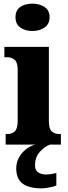

<svg xmlns="http://www.w3.org/2000/svg" viewBox="-20 -793 372 1053"><path d="M158 -623Q118 -623 91.5 -642Q65 -661 65 -698Q65 -737 91.5 -755Q118 -773 158 -773Q196 -773 224 -755Q252 -737 252 -698Q252 -661 224 -642Q196 -623 158 -623ZM11 0V-58H21Q46 -58 61.5 -73Q77 -88 77 -131V-412Q77 -450 60.5 -464.5Q44 -479 21 -479H4V-536H248V-128Q248 -87 264 -72.5Q280 -58 304 -58H314V0ZM209 240Q138 240 103.5 213.5Q69 187 69 130Q69 99 83.5 72Q98 45 122 26Q146 7 173 0H254Q226 10 199 39Q172 68 172 115Q172 141 189.5 152.5Q207 164 233 164Q255 164 289 156V224Q275 231 248.5 235.5Q222 240 209 240Z"/></svg>

Font: Noto Serif Tamil Condensed Black
Style: Italic
Weight: 900
Width: 3
Italic angle: -12°
Designer: Indian Type Foundry, Tom Grace, and the Monotype Design Team
Foundry: Monotype Imaging Inc.
Version: Version 2.003; ttfautohint (v1.8.4.7-5d5b)